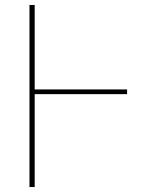

<svg xmlns="http://www.w3.org/2000/svg" viewBox="-20 -755 640 775"><path d="M99 0V-735H120V-394H493V-375H120V0Z"/></svg>

Font: Zed Sans Thin Extended
Style: Regular
Weight: 100
Width: 7
Designer: Belleve Invis
Foundry: Belleve Invis
Version: Version 1.0.0; ttfautohint (v1.8.4)